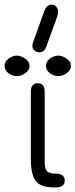

<svg xmlns="http://www.w3.org/2000/svg" viewBox="-66 -822 331 842"><path d="M160.2 -801.8Q172.9 -801.8 180.7 -792.5Q188.5 -783.2 188.5 -771.5Q188.5 -759.8 185.5 -751L137.7 -619.1Q128.9 -592.8 106.4 -592.8Q93.8 -592.8 85 -600.6Q76.2 -607.4 76.2 -619.1Q76.2 -630.9 80.1 -639.6L127.9 -772.5Q138.7 -801.8 160.2 -801.8ZM44.4 -564.9Q63.5 -551.8 63.5 -533.2Q63.5 -514.6 45.4 -501.5Q27.3 -488.3 7.8 -488.3Q-11.7 -488.3 -28.8 -501Q-45.9 -513.7 -45.9 -533.2Q-45.9 -552.7 -27.8 -565.4Q-9.8 -578.1 7.8 -578.1Q25.4 -578.1 44.4 -564.9ZM226.1 -564.9Q245.1 -551.8 245.1 -533.2Q245.1 -514.6 227.1 -501.5Q209 -488.3 189.5 -488.3Q169.9 -488.3 152.8 -501Q135.7 -513.7 135.7 -533.2Q135.7 -552.7 153.8 -565.4Q171.9 -578.1 189.5 -578.1Q207 -578.1 226.1 -564.9ZM178.7 0H171.9Q112.3 0 90.8 -28.3Q69.3 -56.6 69.3 -125V-419.9Q69.3 -457 99.6 -457Q129.9 -457 129.9 -419.9V-111.3Q129.9 -82 140.1 -71.3Q150.4 -60.5 178.7 -60.5Q217.8 -60.5 217.8 -30.3Q217.8 0 178.7 0Z"/></svg>

Font: Jura
Style: Medium
Weight: 500
Version: Version 2.6.1